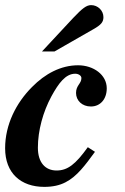

<svg xmlns="http://www.w3.org/2000/svg" viewBox="-25 -717 489 750"><path d="M318 -142C270 -75 239 -51 196 -51C152 -51 123 -82 123 -140C123 -207 143 -280 176 -341C204 -392 231 -429 269 -429C281 -429 293 -422 293 -412C293 -390 272 -384 272 -354C272 -324 296 -301 330 -301C367 -301 392 -330 392 -372C392 -425 340 -462 280 -462C213 -462 151 -429 100 -377C38 -315 -5 -230 -5 -138C-5 -40 57 13 148 13C181 13 208 7 231 -5C276 -28 308 -72 346 -124ZM188 -516 340 -603C370 -620 379 -631 379 -650C379 -676 357 -697 331 -697C313 -697 297 -685 261 -647L139 -516Z"/></svg>

Font: STIXGeneral
Style: Bold Italic
Weight: 700
Italic angle: -16.33°
Designer: MicroPress Inc., with final additions and corrections provided by Coen Hoffman, Elsevier (retired)
Version: Version 1.1.0